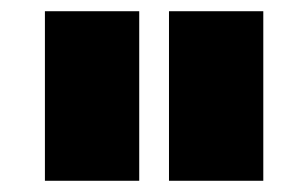

<svg xmlns="http://www.w3.org/2000/svg" viewBox="-20 -721 549 342"><path d="M60 -701H228V-399H60ZM281 -701H449V-399H281Z"/></svg>

Font: TypoPRO Montserrat Alternates
Style: Regular
Weight: 900
Designer: Julieta Ulanovsky
Foundry: Julieta Ulanovsky
Version: Version 6.001